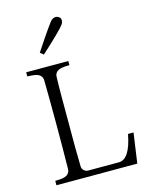

<svg xmlns="http://www.w3.org/2000/svg" viewBox="-143 -1093 927 1183"><g transform="rotate(-15 320.0 -501.5)"><path d="M66.4 0V-28.3Q122.1 -28.3 141.1 -41Q160.2 -53.7 161.1 -77.1Q163.1 -205.1 163.1 -332V-387.7Q163.1 -518.6 161.1 -644.5Q159.2 -685.5 107.4 -691.4Q85 -694.3 66.4 -694.3V-720.7H335V-694.3Q279.3 -694.3 259.8 -681.2Q240.2 -668 240.2 -644.5Q238.3 -580.1 238.3 -515.6V-199.2Q238.3 -138.7 240.2 -75.2Q240.2 -59.6 251.5 -48.3Q262.7 -37.1 279.3 -37.1H474.6Q544.9 -37.1 574.2 -191.4H609.4L582 0ZM178.7 -815.4Q289.1 -982.4 303.2 -992.7Q317.4 -1002.9 329.1 -1002.9Q340.8 -1002.9 351.1 -995.1Q361.3 -987.3 361.3 -973.6Q361.3 -960 353.5 -949.2Q334 -919.9 200.2 -797.9Z"/></g></svg>

Font: GenEi Koburi Mincho v6
Style: Regular
Weight: 400
Designer: o_tamon (Modified)
Foundry: o_tamon / Adobe Systems Incorporated
Version: Version 6.1